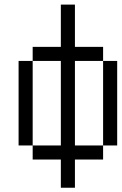

<svg xmlns="http://www.w3.org/2000/svg" viewBox="-20 -708 540 852"><path d="M250 0Q250 0 250 125H312.5Q312.5 125 312.5 0H437.5V-62.5H312.5Q312.5 -62.5 312.5 -437.5H437.5Q437.5 -437.5 437.5 -62.5H500Q500 -62.5 500 -437.5H437.5V-500H312.5V-687.5H250V-500H125V-437.5H62.5Q62.5 -437.5 62.5 -62.5H125V0ZM125 -62.5Q125 -62.5 125 -437.5H250Q250 -437.5 250 -62.5Z"/></svg>

Font: CalcUnifontExMono
Style: Regular
Weight: 500
Version: Version 15.0.06